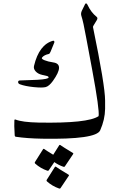

<svg xmlns="http://www.w3.org/2000/svg" viewBox="-20 -811 698 1122"><path d="M491.7 -782.2Q512.2 -738.3 544.9 -712.4Q553.2 -705.6 545.4 -692.9L527.3 -663.1Q522.9 -656.2 523.4 -652.8Q593.8 -312 594.2 -223.6Q594.2 -223.6 594.2 -174.8Q593.3 -112.3 565.4 -49.3Q541.5 4.9 226.6 -0.5Q137.7 -2 72.8 -11.7Q66.4 -12.7 65.9 -21Q62 -83.5 64 -107.4Q64.5 -114.7 70.8 -112.3Q110.4 -96.7 205.1 -94.7Q493.7 -89.4 556.2 -132.3Q562.5 -167 518.8 -402.8Q475.1 -638.7 468 -670.4Q460.9 -702.1 455.8 -717Q450.7 -731.9 458 -747.6L476.6 -785.6Q479.5 -792 483.9 -791Q488.3 -790 491.7 -782.2ZM291 -573.2Q294.9 -573.2 296.9 -569.8Q298.8 -566.4 297.4 -562.5L275.9 -509.8Q271 -497.1 265.1 -495.6Q237.3 -489.7 225.6 -474.6Q219.7 -467.3 240.2 -459Q260.7 -450.7 291 -446.3Q359.9 -436.5 289.1 -337.9Q267.1 -307.6 247.3 -302.2Q227.5 -296.9 177.2 -302Q127 -307.1 96.7 -318.4Q85.9 -322.3 85.9 -331.3Q85.9 -340.3 95.7 -340.8Q121.1 -342.3 163.1 -343.3Q244.1 -345.2 261.2 -354.5Q265.6 -356.9 263.4 -361.3Q261.2 -365.7 254.9 -366.7L226.1 -373.5Q202.1 -378.9 188.5 -393.8Q174.8 -408.7 178.7 -425.8Q208.5 -551.3 291 -573.2ZM333.5 288.6Q331.1 292.5 325.2 290.5Q285.6 276.9 254.4 249Q250 245.1 252.9 240.2L300.8 164.6Q303.7 160.2 310.8 166Q317.9 171.9 380.9 210Q384.8 212.4 382.3 215.8ZM264.6 184.6Q262.2 188.5 256.3 186.5Q216.8 172.9 185.5 145Q181.2 141.1 184.1 136.2L231.9 60.5Q234.9 56.2 241.7 62Q247.6 66.9 291 93.3L326.2 37.6Q329.1 33.2 336.2 39.1Q343.3 44.9 406.2 83Q410.2 85.4 407.7 88.9L358.9 161.6Q356.4 165.5 350.6 163.6Q321.8 153.8 297.4 136.2Z"/></svg>

Font: Amiri
Style: Regular
Weight: 400
Designer: Khaled Hosny
Version: Version 000.108